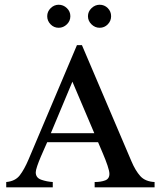

<svg xmlns="http://www.w3.org/2000/svg" viewBox="-20 -806 691 826"><path d="M645 0H387.2V-22.9Q413.6 -22.9 432.1 -29.8Q450.7 -36.6 450.7 -58.1Q450.7 -69.8 442.6 -93.8Q434.6 -117.7 422.9 -145Q411.1 -172.4 401.9 -194.3H183.1Q180.2 -187.5 172.4 -170.2Q164.6 -152.8 155.5 -131.6Q146.5 -110.4 140.1 -91.8Q133.8 -73.2 133.8 -64.5Q133.8 -41 157.7 -32.7Q181.6 -24.4 207 -22.9V0H6.8V-22.9Q45.4 -26.4 64.9 -51.5Q84.5 -76.7 103.5 -121.6L311 -611.8H332.5L545.4 -112.3Q562.5 -71.8 583.7 -48.3Q605 -24.9 645 -22.9ZM385.7 -232.9 291.5 -454.6 198.7 -232.9ZM458 -736.3Q458 -715.8 443.6 -701.2Q429.2 -686.5 408.7 -686.5Q388.7 -686.5 373.5 -701.4Q358.4 -716.3 358.4 -736.3Q358.4 -756.3 373.8 -771Q389.2 -785.6 408.7 -785.6Q429.2 -785.6 443.6 -771.2Q458 -756.8 458 -736.3ZM282.7 -736.3Q282.7 -715.8 267.6 -701.2Q252.4 -686.5 232.4 -686.5Q211.9 -686.5 197.5 -701.4Q183.1 -716.3 183.1 -736.3Q183.1 -756.3 198 -771Q212.9 -785.6 232.4 -785.6Q252.4 -785.6 267.6 -771.2Q282.7 -756.8 282.7 -736.3Z"/></svg>

Font: Scheherazade New Medium
Style: Regular
Weight: 500
Designer: SIL International
Foundry: SIL International
Version: Version 4.000